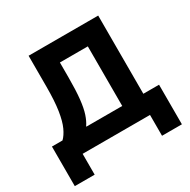

<svg xmlns="http://www.w3.org/2000/svg" viewBox="-185 -872 1184 1197"><g transform="rotate(-30 407.5 -274.0)"><path d="M17 150V-135H93Q116 -157 134.5 -197Q153 -237 163.5 -304.5Q174 -372 174 -476V-698H675V-135H788V150H645V0H160V150ZM265 -135H523V-564H322V-455Q322 -364 315.5 -303Q309 -242 296 -203Q283 -164 265 -138Z"/></g></svg>

Font: IBM Plex Sans
Style: Bold
Weight: 700
Designer: Mike Abbink, Paul van der Laan, Pieter van Rosmalen
Foundry: Bold Monday
Version: Version 3.201